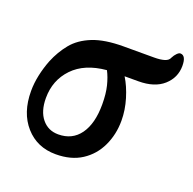

<svg xmlns="http://www.w3.org/2000/svg" viewBox="-92 -554 663 658"><g transform="rotate(20 240.0 -224.5)"><path d="M175 11Q107 11 64.5 -37Q22 -85 22 -164Q22 -193 28.5 -223Q35 -253 46 -281Q62 -320 87 -350.5Q112 -381 155.5 -398.5Q199 -416 268 -416H379Q402 -416 416.5 -420.5Q431 -425 435 -436Q440 -446 447 -453Q454 -460 459 -460Q480 -460 480 -422Q480 -379 447.5 -350Q415 -321 356 -321H306Q324 -292 336 -252.5Q348 -213 348 -174Q348 -124 328 -81.5Q308 -39 269.5 -14Q231 11 175 11ZM78 -159Q78 -111 100.5 -83.5Q123 -56 160 -56Q211 -56 239 -95Q267 -134 267 -204Q267 -243 260 -271Q253 -299 242 -320Q163 -313 120.5 -268.5Q78 -224 78 -159Z"/></g></svg>

Font: Junicode
Style: Bold Italic
Weight: 700
Italic angle: -11°
Designer: Peter S. Baker
Version: Version 2.100; ttfautohint (v1.8.4)